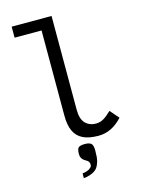

<svg xmlns="http://www.w3.org/2000/svg" viewBox="-148 -875 896 1204"><g transform="rotate(-15 300.0 -272.5)"><path d="M225.5 -165.5V-718.5H50.5V-790H309.5V-180.5Q309.5 -120.5 336.2 -93.2Q363 -66 405 -66Q432 -66 455 -79.8Q478 -93.5 506 -121L556 -63.5Q487 12 401.5 12Q339.5 12 301 -6.5Q262.5 -25 244 -63.8Q225.5 -102.5 225.5 -165.5ZM289 199Q297 193 301 188.2Q305 183.5 305 173.5Q305 163.5 301 156.2Q297 149 287.5 143.5Q285 142 274.2 135.2Q263.5 128.5 257.2 117.8Q251 107 251 92Q251 70.5 255.2 59.5Q259.5 48.5 270.2 44Q281 39.5 302 39.5Q333 39.5 344.5 51Q356 62.5 356 93.5Q356 119 354.5 136.5Q353 154 348.5 169Q343 185 337.8 195Q332.5 205 325 212.5Q311 226.5 283 236.5Q272.5 240 259.8 242.5Q247 245 242 245V214Q256.5 212.5 270.5 207.8Q284.5 203 289 199Z"/></g></svg>

Font: JuliaMono Latin
Style: Regular
Weight: 400
Monospace: yes
Designer: cormullion
Foundry: corm
Version: Version 0.049; ttfautohint (v1.8.4)